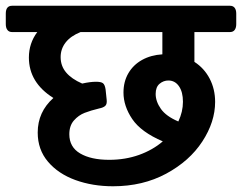

<svg xmlns="http://www.w3.org/2000/svg" viewBox="-51 -650 844 670"><path d="M773.4 -602.5V-565.9Q773.4 -552.7 767.8 -545.4Q762.2 -538.1 751.5 -538.1H627.4V-434.1Q661.6 -412.1 680.7 -375.5Q699.7 -338.9 699.7 -294.4Q699.7 -224.6 655 -156.2Q610.4 -87.9 528.8 -43.9Q447.3 0 343.3 0Q272 0 212.2 -21.7Q152.3 -43.5 116.5 -85.7Q80.6 -127.9 80.6 -187.5Q80.6 -259.3 135.3 -308.1Q49.8 -361.8 49.8 -449.2Q49.8 -499 79.1 -538.1H-8.8Q-19.5 -538.1 -25.1 -545.4Q-30.8 -552.7 -30.8 -565.9V-602.5Q-30.8 -629.9 -8.8 -629.9H751.5Q762.2 -629.9 767.8 -622.8Q773.4 -615.7 773.4 -602.5ZM515.6 -538.1H230Q195.8 -524.4 178.2 -502Q160.6 -479.5 160.6 -450.7Q160.6 -419.9 179.7 -397.2Q198.7 -374.5 235.8 -358.4Q263.7 -364.7 284.2 -364.7Q301.8 -364.7 308.3 -359.6Q314.9 -354.5 317.4 -338.4L321.3 -301.3Q322.8 -286.6 316.2 -280.5Q309.6 -274.4 294.9 -271.5Q266.1 -264.6 244.6 -256.3Q223.1 -248 207 -229.7Q190.9 -211.4 190.9 -181.6Q190.9 -136.7 228.8 -114.5Q266.6 -92.3 330.1 -92.3Q386.2 -92.3 434.1 -109.4Q481.9 -126.5 517.1 -156.7Q441.4 -189 410.6 -234.4Q379.9 -279.8 379.9 -327.1Q379.9 -365.2 397 -394.5Q414.1 -423.8 444.8 -440.9Q475.6 -458 515.6 -460.4ZM492.2 -322.3Q492.2 -295.9 510.5 -270Q528.8 -244.1 571.3 -226.1Q587.4 -259.8 587.4 -294.9Q587.4 -329.1 573.5 -349.1Q559.6 -369.1 536.6 -369.1Q519.5 -369.1 505.9 -357.7Q492.2 -346.2 492.2 -322.3Z"/></svg>

Font: Jaldi
Style: Bold
Weight: 400
Designer: Pablo Cosgaya and Nicolas Silva
Foundry: Omnibus-Type
Version: Version 1.007